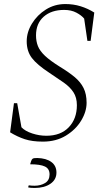

<svg xmlns="http://www.w3.org/2000/svg" viewBox="-20 -690 536 949"><path d="M192 10Q139 10 102.5 -2Q66 -14 30 -36L49 -180H65L86 -61Q104 -42 139 -30.5Q174 -19 209 -19Q280 -19 320 -61Q360 -103 360 -170Q360 -208 343 -234Q326 -260 295.5 -281.5Q265 -303 224 -330Q163 -370 137.5 -403.5Q112 -437 112 -486Q112 -531 138 -573.5Q164 -616 207 -643Q250 -670 303 -670Q343 -670 378.5 -659Q414 -648 446 -628L428 -488H412L396 -598Q383 -614 357.5 -627.5Q332 -641 297 -641Q234 -641 196 -607.5Q158 -574 158 -515Q158 -486 167.5 -462Q177 -438 202.5 -414Q228 -390 276 -360Q319 -334 348.5 -309.5Q378 -285 393 -255Q408 -225 408 -182Q408 -138 381 -93.5Q354 -49 305.5 -19.5Q257 10 192 10ZM152 239Q145 239 135.5 238.5Q126 238 119 236L122 226Q129 227 136 227.5Q143 228 151 228Q181 228 203 214.5Q225 201 225 172Q225 144 202 133Q179 122 129 122L134 106Q137 97 142 94Q147 91 164 91Q208 92 233.5 110.5Q259 129 259 163Q259 198 229 218.5Q199 239 152 239Z"/></svg>

Font: Spectral ExtraLight
Style: Italic
Weight: 275
Italic angle: -10°
Designer: Jean-Baptiste Levee
Foundry: Production Type
Version: Version 2.001